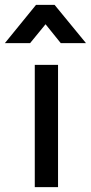

<svg xmlns="http://www.w3.org/2000/svg" viewBox="-57 -764 371 784"><path d="M85 0V-499H180V0ZM-37 -588 90 -744H166L294 -588H191L129 -665L66 -588Z"/></svg>

Font: TitilliumText22L Lt
Style: Medium
Weight: 500
Designer: Campivisivi
Foundry: Campivisivi
Version: 1.000